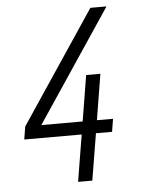

<svg xmlns="http://www.w3.org/2000/svg" viewBox="-53 -777 605 819"><g transform="rotate(-5 250.0 -367.5)"><path d="M248 0 281 -200H35L44 -255L365 -735H434L113 -255H290L322 -451H383L351 -255H420L411 -200H342L309 0Z"/></g></svg>

Font: Iosevka Light Oblique
Style: Regular
Weight: 300
Italic angle: -9°
Monospace: yes
Designer: Belleve Invis
Foundry: Belleve Invis
Version: Version 32.5.0; ttfautohint (v1.8.4)